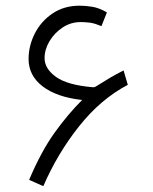

<svg xmlns="http://www.w3.org/2000/svg" viewBox="-20 -635 533 669"><path d="M425.3 -339.4Q330.6 -289.6 255.4 -194.8Q180.2 -100.1 130.9 13.7L81.5 -8.3Q123.5 -107.4 169.7 -171.9Q215.8 -236.3 266.1 -286.6Q177.7 -296.4 128.7 -334Q79.6 -371.6 79.6 -429.2Q79.6 -475.6 101.3 -518.3Q123 -561 163.1 -588.1Q203.1 -615.2 257.8 -615.2Q278.3 -615.2 302 -611.3Q325.7 -607.4 352.5 -591.8L333.5 -543.9Q322.8 -548.3 313.5 -551.3Q304.2 -554.2 295.9 -555.7Q285.6 -557.1 277.1 -557.6Q268.6 -558.1 261.2 -558.1Q226.6 -558.1 198 -539.1Q169.4 -520 152.3 -491.2Q135.3 -462.4 135.3 -432.6Q135.3 -395.5 175.3 -366.9Q215.3 -338.4 303.2 -331.1Q308.6 -330.1 315.4 -334.5Q344.7 -353 364.3 -364.5Q383.8 -376 410.6 -389.6Z"/></svg>

Font: Vazir Thin WOL
Style: Thin-WOL
Weight: 100
Designer: Saber Rastikerdar
Foundry: Saber Rastikerdar
Version: Version 30.0.0